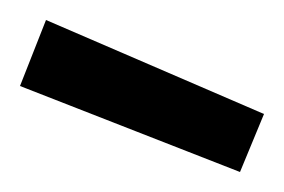

<svg xmlns="http://www.w3.org/2000/svg" viewBox="-21 -769 284 192"><path d="M243 -655 219 -597 -1 -683 25 -749Z"/></svg>

Font: TitilliumText22L 400 wt
Style: 400 wt
Weight: 400
Designer: Campivisivi
Foundry: Campivisivi
Version: 1.000